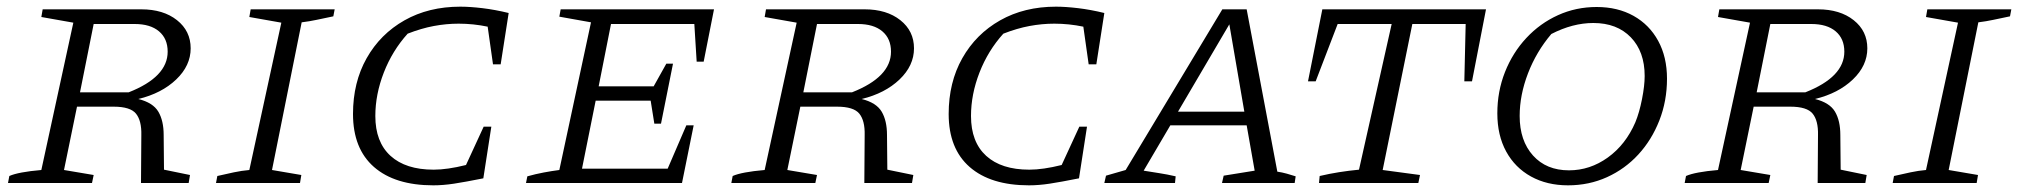

<svg xmlns="http://www.w3.org/2000/svg" viewBox="-20 -549 6054 576"><path d="M4 0 8 -21Q35 -33 104 -39L200 -481L104 -498L108 -521H404Q470 -521 511 -488.5Q552 -456 552 -404Q552 -352 508.5 -310.5Q465 -269 395 -252Q439 -241 455 -214Q471 -187 471 -144L472 -40L550 -24L546 0H403L404 -144Q405 -187 388 -208Q371 -229 321 -229H211L172 -39L261 -24L256 0ZM384 -477H261L220 -272H366Q483 -318 483 -394Q483 -433 457 -455Q431 -477 384 -477Z M628 0 632 -21Q658 -27 681.5 -32Q705 -37 728 -39L824 -481L728 -498L732 -521H984L980 -500Q951 -494 930 -489.5Q909 -485 885 -482L796 -39L884 -24L880 0Z M1280 7Q1165 7 1102 -48Q1039 -103 1039 -207Q1039 -302 1080 -374.5Q1121 -447 1193.5 -488Q1266 -529 1361 -529Q1390 -529 1427.5 -524.5Q1465 -520 1506 -510L1482 -356H1459L1443 -469Q1400 -478 1356 -478Q1319 -478 1281.5 -471Q1244 -464 1203 -448Q1157 -397 1131.5 -331.5Q1106 -266 1106 -201Q1106 -123 1151.5 -81.5Q1197 -40 1281 -40Q1322 -40 1378 -54L1431 -169H1454L1430 -14Q1375 -3 1342 2Q1309 7 1280 7Z M1558 0 1562 -20Q1587 -27 1611 -31.5Q1635 -36 1658 -39L1753 -482L1658 -499L1662 -521H2122L2091 -364H2070L2063 -477H1813L1776 -290H1941L1979 -358H1999L1963 -178H1943L1932 -247H1767L1726 -43H1983L2039 -173H2061L2026 0Z M2174 0 2178 -21Q2205 -33 2274 -39L2370 -481L2274 -498L2278 -521H2574Q2640 -521 2681 -488.5Q2722 -456 2722 -404Q2722 -352 2678.5 -310.5Q2635 -269 2565 -252Q2609 -241 2625 -214Q2641 -187 2641 -144L2642 -40L2720 -24L2716 0H2573L2574 -144Q2575 -187 2558 -208Q2541 -229 2491 -229H2381L2342 -39L2431 -24L2426 0ZM2554 -477H2431L2390 -272H2536Q2653 -318 2653 -394Q2653 -433 2627 -455Q2601 -477 2554 -477Z M3067 7Q2952 7 2889 -48Q2826 -103 2826 -207Q2826 -302 2867 -374.5Q2908 -447 2980.5 -488Q3053 -529 3148 -529Q3177 -529 3214.5 -524.5Q3252 -520 3293 -510L3269 -356H3246L3230 -469Q3187 -478 3143 -478Q3106 -478 3068.5 -471Q3031 -464 2990 -448Q2944 -397 2918.5 -331.5Q2893 -266 2893 -201Q2893 -123 2938.5 -81.5Q2984 -40 3068 -40Q3109 -40 3165 -54L3218 -169H3241L3217 -14Q3162 -3 3129 2Q3096 7 3067 7Z M3812 -34Q3826 -32 3840.5 -28Q3855 -24 3867 -20L3864 0H3646L3651 -22L3744 -37L3720 -173H3491L3411 -37Q3435 -33 3458 -29.5Q3481 -26 3507 -20L3505 0H3293L3298 -22L3357 -39L3647 -521H3720ZM3514 -214H3713L3668 -476Z M4438 -521 4396 -305H4373L4377 -477H4217L4128 -39L4240 -24L4235 0H3937L3939 -21Q3969 -28 3997.5 -32.5Q4026 -37 4057 -40L4155 -477H3993L3927 -305H3904L3947 -521Z M4684 7Q4621 7 4573 -19.5Q4525 -46 4498.5 -94.5Q4472 -143 4472 -209Q4472 -275 4495 -333Q4518 -391 4559 -435Q4600 -479 4654 -503.5Q4708 -528 4770 -528Q4833 -528 4880.5 -501.5Q4928 -475 4954.5 -426.5Q4981 -378 4981 -313Q4981 -246 4958 -187.5Q4935 -129 4895 -85.5Q4855 -42 4801 -17.5Q4747 7 4684 7ZM4687 -38Q4750 -38 4803.5 -76.5Q4857 -115 4886 -182Q4898 -211 4906 -251.5Q4914 -292 4914 -321Q4914 -394 4872.5 -437Q4831 -480 4760 -480Q4698 -480 4634 -447Q4589 -394 4564 -329Q4539 -264 4539 -201Q4539 -127 4579 -82.5Q4619 -38 4687 -38Z M5034 0 5038 -21Q5065 -33 5134 -39L5230 -481L5134 -498L5138 -521H5434Q5500 -521 5541 -488.5Q5582 -456 5582 -404Q5582 -352 5538.5 -310.5Q5495 -269 5425 -252Q5469 -241 5485 -214Q5501 -187 5501 -144L5502 -40L5580 -24L5576 0H5433L5434 -144Q5435 -187 5418 -208Q5401 -229 5351 -229H5241L5202 -39L5291 -24L5286 0ZM5414 -477H5291L5250 -272H5396Q5513 -318 5513 -394Q5513 -433 5487 -455Q5461 -477 5414 -477Z M5658 0 5662 -21Q5688 -27 5711.5 -32Q5735 -37 5758 -39L5854 -481L5758 -498L5762 -521H6014L6010 -500Q5981 -494 5960 -489.5Q5939 -485 5915 -482L5826 -39L5914 -24L5910 0Z"/></svg>

Font: Piazzolla SC Light
Style: Italic
Weight: 300
Italic angle: -11.3°
Designer: Juan Pablo del Peral
Foundry: Huerta Tipografica
Version: Version 1.330